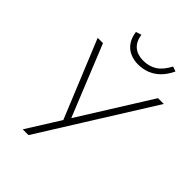

<svg xmlns="http://www.w3.org/2000/svg" viewBox="-253 -1026 1150 1150"><g transform="rotate(45 321.5 -451.5)"><path d="M153 0 293 -223 291 -198 83 -705H128L314 -246H307L594 -705H643L202 0ZM367 -763Q328 -763 296.5 -777.5Q265 -792 245.5 -820.5Q226 -849 220 -892L255 -903Q263 -851 293.5 -826Q324 -801 372 -801Q423 -801 459.5 -825Q496 -849 524 -903L555 -892Q534 -847 505 -818.5Q476 -790 441 -776.5Q406 -763 367 -763Z"/></g></svg>

Font: Nunito Sans 10pt SemiCondensed ExtraLight
Style: Italic
Weight: 250
Width: 4
Italic angle: -9°
Designer: Vernon Adams
Foundry: Vernon Adams
Version: Version 3.101;gftools[0.9.27]